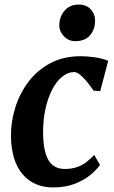

<svg xmlns="http://www.w3.org/2000/svg" viewBox="-20 -812 502 842"><path d="M213.5 10Q128.5 10 79 -48Q29.5 -106 28 -215.5Q27.5 -276 46.2 -337.8Q65 -399.5 103 -451Q141 -502.5 199 -534Q257 -565.5 334 -565.5Q363 -565.5 397 -560.5Q431 -555.5 454.5 -545L419.5 -412.5L390.5 -414.5Q379 -431.5 363.8 -450.5Q348.5 -469.5 333 -482.8Q317.5 -496 305 -496Q278.5 -496 253.5 -476.2Q228.5 -456.5 209.2 -420Q190 -383.5 179 -333.2Q168 -283 169 -222.5Q170 -169.5 181 -135.8Q192 -102 212.5 -86.5Q233 -71 264 -71Q294.5 -71 317.8 -79.2Q341 -87.5 359.2 -101.5Q377.5 -115.5 393 -132.5L418.5 -89Q405.5 -69.5 378 -46.2Q350.5 -23 309.2 -6.5Q268 10 213.5 10ZM310 -631.5Q280.5 -631.5 259.8 -653.5Q239 -675.5 240 -705Q242 -741.5 264.5 -766.8Q287 -792 325.5 -792Q359 -792 378.2 -770.8Q397.5 -749.5 397 -721.5Q397 -683.5 375 -657.5Q353 -631.5 310 -631.5Z"/></svg>

Font: Merriweather 24pt
Style: Bold Italic
Weight: 700
Italic angle: -7.8°
Designer: Eben Sorkin
Foundry: Eben Sorkin
Version: Version 2.101